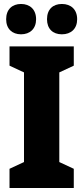

<svg xmlns="http://www.w3.org/2000/svg" viewBox="-20 -948 420 968"><path d="M11 -851C11 -802 42 -775 86 -775C131 -775 162 -803 162 -851C162 -900 131 -928 86 -928C42 -928 11 -901 11 -851ZM217 -851C217 -803 246 -775 292 -775C338 -775 369 -803 369 -851C369 -900 338 -928 292 -928C247 -928 217 -901 217 -851ZM352 0V-97L279 -131V-583L352 -617V-714H28V-617L101 -583V-131L28 -97V0Z"/></svg>

Font: Noto Sans Gurmukhi Condensed Black
Style: Regular
Weight: 900
Width: 3
Designer: Jelle Bosma - Monotype Design Team
Foundry: Monotype Imaging Inc.
Version: Version 2.004